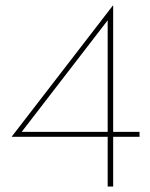

<svg xmlns="http://www.w3.org/2000/svg" viewBox="-20 -679 546 699"><path d="M23 -181V-182L391 -659H392V-199H488V-181H392V0H372V-181ZM372 -199V-605L59 -199Z"/></svg>

Font: Synthetic Thin
Style: Regular
Weight: 100
Designer: Santiago Orozco
Foundry: Typemade
Version: Version 2.000; ttfautohint (v1.8.4.7-5d5b)